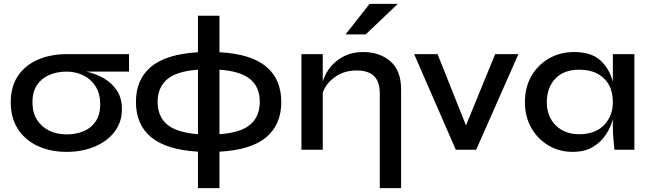

<svg xmlns="http://www.w3.org/2000/svg" viewBox="-20 -780 3384 1000"><path d="M327 11Q244 11 178 -19Q112 -49 74 -107Q36 -165 36 -247Q36 -330 74 -385.5Q112 -441 178 -469.5Q244 -498 327 -498H652V-407H430Q480 -396 522 -371.5Q564 -347 589.5 -307.5Q615 -268 615 -211Q615 -145 577.5 -95Q540 -45 474.5 -17Q409 11 327 11ZM327 -80Q375 -80 415 -96.5Q455 -113 478.5 -148Q502 -183 502 -237Q502 -291 478.5 -329Q455 -367 415 -387Q375 -407 327 -407Q278 -407 237.5 -390Q197 -373 173 -337.5Q149 -302 149 -247Q149 -193 173 -155.5Q197 -118 237.5 -99Q278 -80 327 -80Z M1123 200H1011V10Q846 0 767 -65.5Q688 -131 688 -249Q688 -367 767 -432.5Q846 -498 1011 -508V-698H1123V-508Q1288 -499 1366.5 -433Q1445 -367 1445 -249Q1445 -131 1366.5 -65Q1288 1 1123 10ZM1333 -250Q1333 -325 1284 -367Q1235 -409 1123 -417V-81Q1235 -89 1284 -131.5Q1333 -174 1333 -250ZM801 -249Q801 -174 850 -132Q899 -90 1011 -81V-417Q899 -409 850 -366.5Q801 -324 801 -249Z M1550 -498H1661V-356Q1674 -398 1702.5 -432.5Q1731 -467 1773.5 -488Q1816 -509 1871 -509Q1958 -509 2013.5 -460.5Q2069 -412 2069 -315V200H1958V-293Q1958 -354 1928.5 -383.5Q1899 -413 1836 -413Q1773 -413 1725 -379Q1677 -345 1661 -297V0H1550ZM1780 -601 1905 -760H2052L1885 -601Z M2680 -498 2460 0H2354L2137 -498H2259L2407 -127L2559 -498Z M2962 11Q2894 11 2837.5 -22Q2781 -55 2747.5 -113.5Q2714 -172 2714 -248Q2714 -326 2748 -384.5Q2782 -443 2840 -476Q2898 -509 2970 -509Q3059 -509 3106.5 -466Q3154 -423 3172 -354V-498H3284V0H3180Q3180 -3 3178 -22Q3176 -41 3174 -67Q3172 -93 3172 -118V-159Q3160 -115 3134 -76.5Q3108 -38 3066 -13.5Q3024 11 2962 11ZM2996 -81Q3080 -81 3126 -128.5Q3172 -176 3172 -248Q3172 -327 3125.5 -372Q3079 -417 2996 -417Q2916 -417 2872 -370Q2828 -323 2828 -248Q2828 -173 2874.5 -127Q2921 -81 2996 -81Z"/></svg>

Font: Syne SemiBold
Style: Regular
Weight: 600
Designer: Lucas Descroix
Foundry: Bonjour Monde
Version: Version 2.200; ttfautohint (v1.8.4)